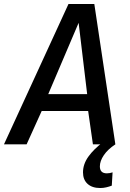

<svg xmlns="http://www.w3.org/2000/svg" viewBox="-53 -727 656 967"><path d="M-33 0 292 -707H422L528 0H415L391 -168H157L81 0ZM190 -253H386L343 -612ZM467 -12 528 0Q490 25 470 54.5Q450 84 450 111Q450 146 485 146Q500 146 514 141L510 208Q497 213 482 216.5Q467 220 452 220Q411 220 388 199Q365 178 365 141Q365 100 392 62Q419 24 467 -12Z"/></svg>

Font: Georama Medium
Style: Italic
Weight: 500
Italic angle: -9°
Designer: Jean-Baptiste Levee
Foundry: Production Type
Version: Version 1.000